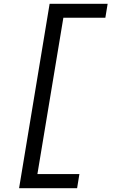

<svg xmlns="http://www.w3.org/2000/svg" viewBox="-20 -843 640 1006"><path d="M80 143 240 -823H544L532 -750H312L176 69H396L384 143Z"/></svg>

Font: Iosevka Etoile
Style: Italic
Weight: 400
Italic angle: -9°
Designer: Belleve Invis
Foundry: Belleve Invis
Version: Version 22.1.2; ttfautohint (v1.8.4)